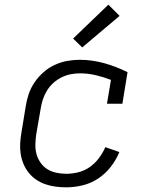

<svg xmlns="http://www.w3.org/2000/svg" viewBox="-20 -794 640 822"><path d="M264 8Q240 8 217.5 5Q195 2 173.5 -5.5Q152 -13 134 -25.5Q116 -38 102.5 -55Q89 -72 80.5 -92.5Q72 -113 68.5 -135.5Q65 -158 66.5 -181.5Q68 -205 72 -228L90 -338Q94 -365 103 -391.5Q112 -418 128 -441.5Q144 -465 166 -484.5Q188 -504 214 -516Q240 -528 267 -533Q294 -538 321 -538Q349 -538 376 -534Q403 -530 428 -523Q453 -516 477.5 -506.5Q502 -497 526 -485L504 -350H438L455 -452Q424 -464 390.5 -472Q357 -480 322 -480Q322 -480 322 -480Q322 -480 322 -480Q302 -480 282 -476Q262 -472 243 -462.5Q224 -453 208 -438.5Q192 -424 181 -406Q170 -388 163.5 -368Q157 -348 154 -328L135 -218Q132 -197 131.5 -175Q131 -153 136.5 -133.5Q142 -114 154 -97Q166 -80 183 -69.5Q200 -59 221 -54.5Q242 -50 264 -50Q289 -50 315.5 -56.5Q342 -63 364.5 -79Q387 -95 403.5 -117Q420 -139 431 -164L491 -143Q477 -109 454 -79.5Q431 -50 400 -29.5Q369 -9 333.5 -0.5Q298 8 264 8ZM332 -591 293 -629 444 -774 492 -726Z"/></svg>

Font: Iosevka Curly Slab LtEx
Style: Italic
Weight: 300
Width: 7
Italic angle: -9°
Monospace: yes
Designer: Belleve Invis
Foundry: Belleve Invis
Version: Version 11.1.0; ttfautohint (v1.8.3)